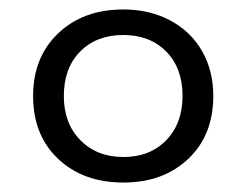

<svg xmlns="http://www.w3.org/2000/svg" viewBox="-20 -734 521 406"><path d="M50 -531Q50 -613 103 -663.5Q156 -714 241 -714Q296 -714 339.5 -691Q383 -668 407 -626.5Q431 -585 431 -531Q431 -448 378 -398Q325 -348 241 -348Q156 -348 103 -398Q50 -448 50 -531ZM366 -531Q366 -590 331.5 -625Q297 -660 241 -660Q184 -660 149.5 -625Q115 -590 115 -531Q115 -473 150 -437.5Q185 -402 241 -402Q297 -402 331.5 -437.5Q366 -473 366 -531Z"/></svg>

Font: Prompt Light
Style: Regular
Weight: 300
Designer: Katatrad Team
Foundry: CadsonDemak
Version: Version 1.001